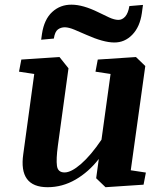

<svg xmlns="http://www.w3.org/2000/svg" viewBox="-20 -782 696 813"><path d="M181.6 10.7Q58.1 10.7 78.6 -129.9L125 -468.8L60.5 -478.5L70.3 -529.8L231.9 -540.5L270 -492.7L225.1 -165.5Q217.3 -107.4 221.2 -79.6Q225.1 -51.8 253.4 -51.8Q281.7 -51.8 323.2 -87.9Q364.7 -124 409.7 -190.4L448.2 -468.8L384.3 -478.5L394 -529.8L555.7 -540.5L595.2 -502.4L533.7 -61L597.7 -51.3L587.9 0L426.8 10.7L387.2 -27.3L398.4 -108.9Q355.5 -53.7 299.8 -21.5Q244.1 10.7 181.6 10.7ZM510.3 -711.9Q522.9 -726.6 527.8 -756.3L585.4 -761.2L580.6 -726.1Q572.3 -668 540 -634.8Q507.8 -601.6 463.4 -602.1Q418.5 -602.1 346.2 -634.3Q318.8 -646.5 295.4 -656.2Q272 -666 254.9 -666.5Q237.8 -666.5 225.1 -657.2Q212.4 -647.9 208 -618.7L154.3 -613.8L157.7 -638.2Q167 -700.2 201.2 -731.4Q235.4 -762.7 283.2 -762.2Q331.1 -762.2 396.5 -730Q420.9 -717.8 442.4 -708Q463.9 -698.2 480.5 -697.8Q497.1 -697.3 510.3 -711.9Z"/></svg>

Font: NoticiaText-BoldItalic
Style: Bold Italic
Weight: 700
Italic angle: -8°
Designer: JM Sole
Foundry: JM Sole
Version: Version 1.003